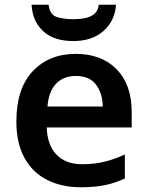

<svg xmlns="http://www.w3.org/2000/svg" viewBox="-20 -779 621 809"><path d="M299 -552Q408 -552 471.5 -487Q535 -422 535 -306V-242H177Q179 -168 218 -127.5Q257 -87 326 -87Q378 -87 420 -97.5Q462 -108 506 -128V-27Q466 -8 423 1Q380 10 320 10Q241 10 179.5 -20.5Q118 -51 83.5 -113Q49 -175 49 -267Q49 -406 118 -479Q187 -552 299 -552ZM299 -459Q248 -459 216.5 -426.5Q185 -394 180 -330H413Q412 -386 384.5 -422.5Q357 -459 299 -459ZM469 -759Q464 -691 416 -648.5Q368 -606 289 -606Q207 -606 162 -647.5Q117 -689 113 -759H185Q189 -718 218 -708Q247 -698 290 -698Q315 -698 338 -702.5Q361 -707 377 -720Q393 -733 396 -759Z"/></svg>

Font: Noto Sans SemiBold
Style: Regular
Weight: 600
Designer: Monotype Design Team
Foundry: Monotype Imaging Inc.
Version: Version 2.007